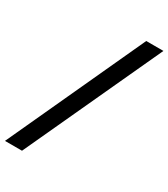

<svg xmlns="http://www.w3.org/2000/svg" viewBox="-257 -870 941 1074"><g transform="rotate(30 214.0 -333.5)"><path d="M-44 106 361 -773H472L66 106Z"/></g></svg>

Font: Rethink Sans SemiBold
Style: Italic
Weight: 600
Italic angle: -10°
Designer: The Rethink Sans project authors (Hans Thiessen). DM Sans designed by Colophon Foundry.
Foundry: Rethink Communications LLC
Version: Version 1.001